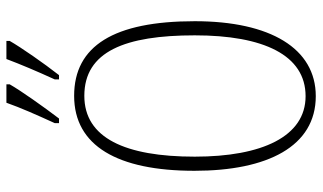

<svg xmlns="http://www.w3.org/2000/svg" viewBox="-218 -752 981 584"><g transform="rotate(-90 272.0 -460.5)"><path d="M322 -784V-771H335C371 -817 419 -886 439 -921V-931H384C367 -886 348 -841 322 -784ZM189 -784V-771H203C238 -817 287 -886 307 -921V-931H251C235 -886 215 -841 189 -784ZM271 10C416 10 499 -128 499 -358C499 -604 424 -725 272 -725C120 -725 44 -593 44 -359C44 -137 118 10 271 10ZM271 -21C148 -21 87 -154 87 -358C87 -570 144 -694 272 -694C407 -694 456 -570 456 -358C456 -149 396 -21 271 -21Z"/></g></svg>

Font: Noto Serif Thai ExtraCondensed ExtraLight
Style: Regular
Weight: 200
Width: 2
Designer: Monotype Design Team
Foundry: Monotype Imaging Inc.
Version: Version 2.002